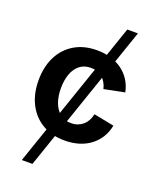

<svg xmlns="http://www.w3.org/2000/svg" viewBox="-167 -826 920 1127"><g transform="rotate(20 292.5 -262.0)"><path d="M109.4 204.1 429.2 -727.5H495.6L175.8 204.1ZM305.2 10.7Q224.6 10.7 165.3 -24.4Q106 -59.6 73.7 -123Q41.5 -186.5 41.5 -270.5Q41.5 -355 73.7 -418.7Q106 -482.4 165.3 -517.6Q224.6 -552.7 305.2 -552.7Q352.5 -552.7 392.6 -540.5Q432.6 -528.3 463.9 -505.4Q495.1 -482.4 515.6 -450Q536.1 -417.5 544.4 -376.5L417 -351.1Q412.1 -372.6 402.3 -389.4Q392.6 -406.2 378.7 -418.5Q364.7 -430.7 346.7 -437Q328.6 -443.4 306.6 -443.4Q264.6 -443.4 236.8 -421.1Q209 -398.9 194.8 -360.1Q180.7 -321.3 180.7 -271Q180.7 -221.2 194.8 -182.4Q209 -143.6 236.8 -120.8Q264.6 -98.1 306.6 -98.1Q329.1 -98.1 347.4 -105Q365.7 -111.8 380.1 -124.3Q394.5 -136.7 404.1 -154.5Q413.6 -172.4 418.5 -194.3L545.4 -169.4Q537.6 -127.4 516.8 -94.2Q496.1 -61 464.8 -37.4Q433.6 -13.7 393.1 -1.5Q352.5 10.7 305.2 10.7Z"/></g></svg>

Font: Inter Cardless
Style: Bold
Weight: 700
Designer: Rasmus Andersson
Foundry: rsms
Version: Version 4.001;git-9221beed3